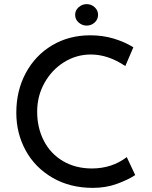

<svg xmlns="http://www.w3.org/2000/svg" viewBox="-20 -902 734 930"><path d="M430 8Q319 8 234.5 -41Q150 -90 104.5 -173Q59 -256 59 -356Q59 -463 105 -548.5Q151 -634 232.5 -682.5Q314 -731 417 -731Q478 -731 531 -715Q584 -699 626 -673L587 -582Q504 -638 420 -638Q350 -638 290.5 -601Q231 -564 195.5 -500.5Q160 -437 160 -361Q160 -283 192.5 -220Q225 -157 285.5 -121.5Q346 -86 425 -86Q522 -86 594 -141L635 -54Q600 -31 546.5 -11.5Q493 8 430 8ZM400 -882Q422 -882 438.5 -867Q455 -852 455 -830Q455 -808 438.5 -793Q422 -778 400 -778Q378 -778 361 -793Q344 -808 344 -830Q344 -852 361 -867Q378 -882 400 -882Z"/></svg>

Font: Josefin Sans
Style: Regular
Weight: 400
Designer: Santiago Orozco
Foundry: Typemade
Version: Version 2.000